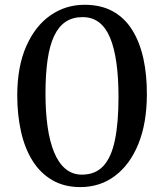

<svg xmlns="http://www.w3.org/2000/svg" viewBox="-20 -772 686 802"><path d="M315.5 9.5Q248 9.5 198 -19.8Q148 -49 115.5 -101.2Q83 -153.5 67.5 -223.5Q52 -293.5 52 -375Q52.5 -495 89.8 -579.2Q127 -663.5 190.5 -707.8Q254 -752 333 -752Q402 -752 451.2 -724.8Q500.5 -697.5 532 -647.2Q563.5 -597 578.8 -528Q594 -459 593.5 -375.5Q593 -257 558 -170.8Q523 -84.5 460.5 -37.5Q398 9.5 315.5 9.5ZM322 -42.5Q378.5 -42.5 412 -79Q445.5 -115.5 460.2 -187.8Q475 -260 475 -367.5Q475 -448 466.2 -510Q457.5 -572 439.8 -614.5Q422 -657 393.5 -678.8Q365 -700.5 324.5 -700.5Q283.5 -700.5 254.2 -681Q225 -661.5 206.2 -622Q187.5 -582.5 178.8 -522.5Q170 -462.5 170 -381Q170 -305 178.8 -243Q187.5 -181 206 -136Q224.5 -91 253.5 -66.8Q282.5 -42.5 322 -42.5Z"/></svg>

Font: Merriweather Light 18pt
Style: Regular
Weight: 400
Version: Version 2.100